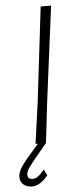

<svg xmlns="http://www.w3.org/2000/svg" viewBox="-76 -671 380 899"><g transform="rotate(-5 114.5 -221.0)"><path d="M120 0Q50 83 35 104Q20 125 20 140Q20 162 44 162Q68 162 97 125H100L113 151Q76 197 38 197Q13 197 -2.5 183.5Q-18 170 -18 148Q-18 125 0.5 98Q19 71 82 0H71L98 -194L151 -639H200L143 -197Z"/></g></svg>

Font: Alegreya Sans SC Light
Style: Italic
Weight: 300
Italic angle: -7°
Designer: Juan Pablo del Peral
Foundry: Huerta Tipografica
Version: Version 2.007